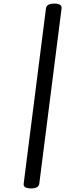

<svg xmlns="http://www.w3.org/2000/svg" viewBox="-20 -973 428 1070"><path d="M153 77Q108 77 112 50L236 -925Q239 -953 283 -953Q327 -953 323 -925L199 50Q196 77 153 77Z"/></svg>

Font: Playwrite GB J
Style: Italic
Weight: 400
Italic angle: -7.01216°
Designer: Veronika Burian, José Scaglione
Foundry: TypeTogether
Version: Version 1.002